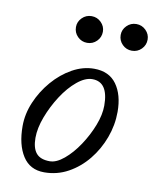

<svg xmlns="http://www.w3.org/2000/svg" viewBox="-74 -673 604 744"><g transform="rotate(10 228.0 -301.0)"><path d="M150 13Q94 13 65.5 -31.5Q37 -76 37 -149Q37 -197 57 -244Q77 -291 110.5 -330Q144 -369 186 -392.5Q228 -416 272 -416Q331 -416 360.5 -375Q390 -334 390 -267Q390 -215 371.5 -165Q353 -115 320.5 -75Q288 -35 244.5 -11Q201 13 150 13ZM164 -33Q190 -33 220 -58Q250 -83 276 -122Q302 -161 318.5 -203.5Q335 -246 335 -282Q335 -375 272 -375Q244 -375 212.5 -349Q181 -323 154.5 -282Q128 -241 111 -196Q94 -151 94 -113Q94 -73 110.5 -53Q127 -33 164 -33ZM227 -510Q205 -510 189.5 -525.5Q174 -541 174 -563Q174 -584 189.5 -599.5Q205 -615 227 -615Q249 -615 264.5 -599.5Q280 -584 280 -563Q280 -541 264.5 -525.5Q249 -510 227 -510ZM403 -510Q381 -510 365.5 -525.5Q350 -541 350 -563Q350 -584 365.5 -599.5Q381 -615 403 -615Q425 -615 440.5 -599.5Q456 -584 456 -563Q456 -541 440.5 -525.5Q425 -510 403 -510Z"/></g></svg>

Font: Junicode
Style: Italic
Weight: 400
Italic angle: -11°
Designer: Peter S. Baker
Version: Version 2.100; ttfautohint (v1.8.4)